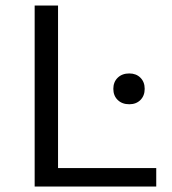

<svg xmlns="http://www.w3.org/2000/svg" viewBox="-20 -678 625 698"><path d="M191 -67H548V0H106V-658H191ZM450 -299Q424 -299 408 -314.5Q392 -330 392 -355Q392 -380 408 -395.5Q424 -411 450 -411Q475 -411 490.5 -395.5Q506 -380 506 -355Q506 -330 490.5 -314.5Q475 -299 450 -299Z"/></svg>

Font: EauTestText Medium
Style: Regular
Weight: 500
Designer: Christian Thalmann (Catharsis Fonts)
Version: Version 0.001;PS 000.001;hotconv 1.0.88;makeotf.lib2.5.64775